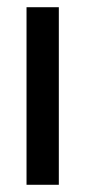

<svg xmlns="http://www.w3.org/2000/svg" viewBox="-20 -512 236 532"><path d="M53.5 0H143V-492H53.5Z"/></svg>

Font: MCL Standard
Style: Regular
Weight: 400
Designer: Květoslav Bartoš
Foundry: Florian Karsten
Version: Version 1.001;Glyphs 3.2.3 (3260)